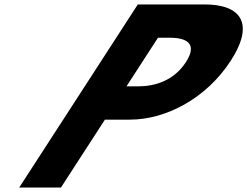

<svg xmlns="http://www.w3.org/2000/svg" viewBox="-20 -845 1114 865"><path d="M600.9 -825 66.5 0H254.5L452.7 -306H565.7C726.7 -306 909.2 -401 1019.3 -571C1130.1 -742 1062.9 -825 901.9 -825ZM549.9 -456 691.7 -675H744.7C818.7 -675 872.5 -650 817.5 -565C763.1 -481 676.9 -456 602.9 -456Z"/></svg>

Font: Hussar
Style: BdWodka
Weight: 700
Foundry: Cannot Into Space Fonts
Version: Version 2.00